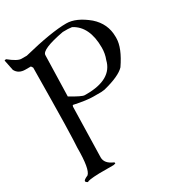

<svg xmlns="http://www.w3.org/2000/svg" viewBox="-231 -1148 1223 1318"><g transform="rotate(-30 380.5 -489.5)"><path d="M148.4 -942.4H106.4Q75.2 -942.4 13.7 -992.2H2.9L0 -988.3L16.6 -906.2Q38.1 -864.3 92.8 -864.3H135.7L145.5 -849.6Q144.5 -711.9 142.6 -597.7L139.6 -409.2Q135.7 -253.9 132.8 -221.7Q132.8 -52.7 98.6 -22.5Q63.5 -6.8 63.5 2V5.9Q65.4 12.7 79.1 19.5Q83 8.8 175.8 5.9H288.1L304.7 2V-4.9L300.8 -8.8Q238.3 -35.2 238.3 -84L248 -480.5L252 -491.2H254.9Q350.6 -470.7 403.3 -470.7H466.8L493.2 -473.6Q622.1 -505.9 665 -551.8Q741.2 -663.1 741.2 -740.2V-751Q741.2 -853.5 662.1 -923.8Q571.3 -999 493.2 -999Q375 -999 148.4 -942.4ZM260.7 -881.8Q260.7 -925.8 443.4 -960H483.4L515.6 -957Q622.1 -901.4 622.1 -733.4Q622.1 -685.5 605.5 -643.6Q573.2 -508.8 371.1 -508.8H357.4Q335.9 -508.8 252 -559.6Z"/></g></svg>

Font: Elementary Gothic 
Style: Regular
Weight: 400
Designer: Bill Roach / W.K. Roach
Version: Version 1.00 April 18, 2012, initial release